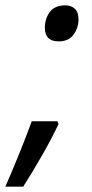

<svg xmlns="http://www.w3.org/2000/svg" viewBox="-69 -570 345 719"><path d="M151 -415Q99 -415 99 -466Q99 -500 117.5 -525Q136 -550 176 -550Q198 -550 211.5 -537Q225 -524 225 -497Q225 -466 206.5 -440.5Q188 -415 151 -415ZM-49 129Q-23 70 4 3Q31 -64 50 -116H146L150 -105Q125 -52 89 11Q53 74 18 129Z"/></svg>

Font: BC Sans
Style: Italic
Weight: 400
Italic angle: -12°
Designer: Monotype Design Team
Designer: Province of B.C.
Foundry: Monotype Imaging Inc.
Version: Version 2.000;GOOG;noto-source:20170915:90ef993387c0